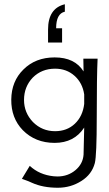

<svg xmlns="http://www.w3.org/2000/svg" viewBox="-20 -664 511 903"><path d="M372 -388H439Q435 -305 435 -112Q435 67 426 103Q412 156 363 187Q313 219 252 219Q182 219 131 196Q120 190 83 177L120 116Q165 158 232 165Q238 166 250 166Q299 166 334.5 136.5Q370 107 373 63Q374 32 376 -64Q329 8 237 8Q146 8 87 -52Q32 -109 33 -196Q34 -282 90 -337Q147 -394 237 -394Q332 -394 373 -328Q373 -365 372 -388ZM239 -341Q176 -341 134 -299Q93 -256 93 -194Q93 -134 135 -90Q178 -47 239 -47Q295 -47 332 -82Q369 -117 376 -175V-220Q368 -274 330.5 -307.5Q293 -341 239 -341ZM206 -464V-525Q206 -625 285 -644V-609Q244 -600 244 -531H272V-464Z"/></svg>

Font: GFS Neohellenic Rg
Style: Regular
Weight: 400
Designer: Takis Katsoulidis and George D. Matthiopoulos
Foundry: Takis Katsoulidis and George D. Matthiopoulos
Version: Version 1.0